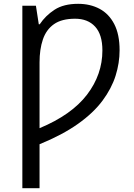

<svg xmlns="http://www.w3.org/2000/svg" viewBox="-20 -745 701 1005"><path d="M389 -725Q452 -725 501 -699Q550 -673 578 -619Q606 -565 606 -482Q606 -415 585 -348.5Q564 -282 516.5 -218Q469 -154 388 -96.5Q307 -39 187 10V240H97V-715H168L183 -618H188Q218 -663 265.5 -694Q313 -725 389 -725ZM373 -647Q303 -647 262.5 -618.5Q222 -590 204.5 -538.5Q187 -487 187 -418V-74Q355 -144 435.5 -249.5Q516 -355 516 -481Q516 -564 478 -605.5Q440 -647 373 -647Z"/></svg>

Font: Apis
Style: Regular
Weight: 400
Designer: Monotype Design Team
Foundry: Monotype Imaging Inc.
Version: Version 2.000; build 0001